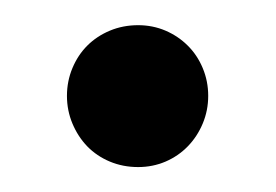

<svg xmlns="http://www.w3.org/2000/svg" viewBox="-20 -404 221 154"><path d="M147 -327.1Q147 -315.4 142.6 -304.9Q138.2 -294.4 130.6 -286.6Q123 -278.8 112.8 -274.4Q102.5 -270 90.8 -270Q78.6 -270 68.1 -274.4Q57.6 -278.8 50 -286.6Q42.5 -294.4 38.1 -304.9Q33.7 -315.4 33.7 -327.1Q33.7 -338.9 38.1 -349.4Q42.5 -359.9 50 -367.4Q57.6 -375 68.1 -379.4Q78.6 -383.8 90.8 -383.8Q102.5 -383.8 112.8 -379.4Q123 -375 130.6 -367.4Q138.2 -359.9 142.6 -349.4Q147 -338.9 147 -327.1Z"/></svg>

Font: Doulos SIL CyrE
Style: Regular
Weight: 400
Designer: Walt Agee, Victor Gaultney, Peter Martin, Debbi Hosken, Becca Hirsbrunner
Foundry: SIL International
Version: Version 5.000